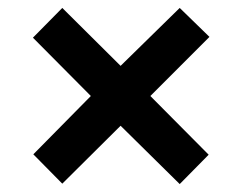

<svg xmlns="http://www.w3.org/2000/svg" viewBox="-20 -595 612 484"><path d="M433 -575 508 -502 359 -353 506 -205 433 -131 284 -278 137 -132 64 -206 209 -353 63 -500 137 -575 284 -429Z"/></svg>

Font: Noto Sans Nag Mundari
Style: Bold
Weight: 700
Version: Version 1.000